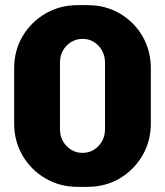

<svg xmlns="http://www.w3.org/2000/svg" viewBox="-20 -716 640 746"><path d="M281 10Q213 10 157 -22.5Q101 -55 68 -111Q35 -167 35 -236V-450Q35 -520 68 -575.5Q101 -631 157 -663.5Q213 -696 281 -696H321Q390 -696 445.5 -663.5Q501 -631 533.5 -575.5Q566 -520 566 -450V-236Q566 -167 533 -111Q500 -55 444.5 -22.5Q389 10 320 10ZM300 -122Q326 -122 345.5 -134.5Q365 -147 376.5 -167.5Q388 -188 388 -214V-473Q388 -499 376.5 -519.5Q365 -540 345.5 -552.5Q326 -565 301 -565Q276 -565 256 -552.5Q236 -540 224.5 -519.5Q213 -499 213 -473V-214Q213 -188 224.5 -167.5Q236 -147 256 -134.5Q276 -122 300 -122Z"/></svg>

Font: Chivo Mono ExtraBold
Style: Regular
Weight: 800
Monospace: yes
Designer: Hector Gatti
Foundry: Omnibus-Type
Version: Version 1.008